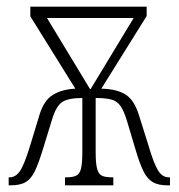

<svg xmlns="http://www.w3.org/2000/svg" viewBox="-20 -556 536 576"><path d="M6 0V-24H9Q27 -24 40 -43Q53 -62 71 -121L98 -210Q111 -254 138 -271Q165 -288 206 -290L71 -507V-536H420V-508L284 -290Q330 -289 356.5 -272.5Q383 -256 397 -210L425 -121Q441 -66 454 -45Q467 -24 486 -24H490V0H482Q455 0 438.5 -9.5Q422 -19 410.5 -42Q399 -65 387 -106L361 -193Q352 -223 341.5 -238Q331 -253 313.5 -257.5Q296 -262 267 -262V-99Q267 -65 271.5 -49Q276 -33 286.5 -28.5Q297 -24 317 -24H320V0H175V-24H179Q198 -24 208.5 -29Q219 -34 223 -50Q227 -66 227 -100V-262Q184 -262 166 -249.5Q148 -237 136 -197L108 -106Q96 -67 85 -43.5Q74 -20 57.5 -10Q41 0 12 0ZM250 -289H252L381 -502H121Z"/></svg>

Font: Noto Serif ExtraCondensed ExtraLight
Style: Regular
Weight: 200
Width: 2
Designer: Monotype Design Team
Foundry: Monotype Imaging Inc.
Version: Version 2.015